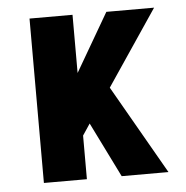

<svg xmlns="http://www.w3.org/2000/svg" viewBox="-43 -562 587 605"><g transform="rotate(-5 250.0 -260.0)"><path d="M72 0V-520H208V-336L315 -520H466L305 -281L466 0H318L232 -174L208 -138V0Z"/></g></svg>

Font: Iosevka Heavy
Style: Regular
Weight: 900
Monospace: yes
Designer: Belleve Invis
Foundry: Belleve Invis
Version: Version 32.5.0; ttfautohint (v1.8.4)